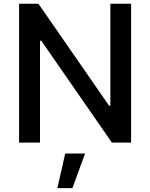

<svg xmlns="http://www.w3.org/2000/svg" viewBox="-20 -747 787 1006"><path d="M666.9 -727.3V0H566.1L196.4 -533.4H189.6V0H79.9V-727.3H181.5L551.5 -193.2H558.2V-727.3ZM280.5 238.6 321.7 57.5H425.8L359.4 238.6Z"/></svg>

Font: Inter Zeller Medium
Style: Regular
Weight: 500
Designer: Rasmus Andersson; Joe Bland
Foundry: zeller
Version: Version 3.015;git-dec3a8cb1